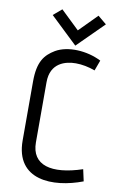

<svg xmlns="http://www.w3.org/2000/svg" viewBox="-100 -967 634 1031"><g transform="rotate(10 217.0 -451.5)"><path d="M413 -87C248 -32 138 -60 138 -185V-513C138 -619 220 -640 276 -640C309 -640 346 -633 381 -620L402 -677C324 -717 218 -723 153 -685C100 -653 66 -613 66 -504V-183C66 34 269 37 427 -23ZM398 -874 351 -913 255 -816 154 -913 108 -874 256 -733Z"/></g></svg>

Font: Advent Pro
Style: Medium
Weight: 500
Designer: Andreas Kalpakidis
Foundry: Andreas Kalpakidis
Version: Version 2.002 2008